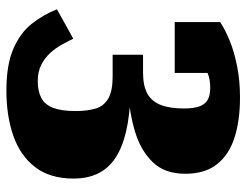

<svg xmlns="http://www.w3.org/2000/svg" viewBox="-105 -591 770 600"><g transform="rotate(90 280.0 -291.0)"><path d="M269 -314 309 -288V-331L260 -306Q332 -310 391.5 -328Q451 -346 487 -383.5Q523 -421 523 -485Q523 -547 493 -584.5Q463 -622 409.5 -639Q356 -656 285 -656Q232 -656 187 -647Q142 -638 107.5 -624Q73 -610 49 -594V-452H208V-579Q196 -578 188.5 -572.5Q181 -567 177.5 -559.5Q174 -552 174.5 -545.5Q175 -539 177 -536Q185 -545 206 -554Q227 -563 254 -563Q278 -563 292 -555Q306 -547 312.5 -529Q319 -511 319 -481Q319 -437 308 -408.5Q297 -380 272.5 -366.5Q248 -353 207 -353H151V-258H219Q265 -258 288.5 -244Q312 -230 319.5 -204Q327 -178 327 -142Q327 -98 317 -72Q307 -46 286 -35Q265 -24 233 -24Q204 -24 182.5 -35Q161 -46 145.5 -63Q130 -80 119.5 -99Q109 -118 101 -135L9 -84Q26 -41 54.5 -5Q83 31 133 52.5Q183 74 263 74Q342 74 404 52.5Q466 31 502 -15.5Q538 -62 538 -136Q538 -179 522.5 -211.5Q507 -244 474.5 -266Q442 -288 391 -300Q340 -312 269 -314Z"/></g></svg>

Font: Roboto Serif Black
Style: Regular
Weight: 900
Designer: Greg Gazdowicz
Foundry: Commercial Type
Version: Version 1.008